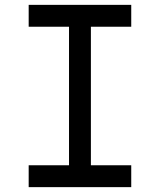

<svg xmlns="http://www.w3.org/2000/svg" viewBox="-20 -770 658 790"><path d="M98 0V-90H264V-660H98V-750H520V-660H354V-90H520V0Z"/></svg>

Font: Hermit
Style: Regular
Weight: 400
Designer: Pablo Caro
Version: Version 2.000;PS 002.000;hotconv 1.0.88;makeotf.lib2.5.64775